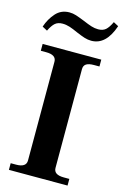

<svg xmlns="http://www.w3.org/2000/svg" viewBox="-139 -972 663 1031"><g transform="rotate(15 192.5 -456.0)"><path d="M-3 -790Q12 -835 41.5 -868Q71 -901 117 -901Q136 -901 154.5 -895Q173 -889 203 -877Q231 -865 250 -859Q269 -853 288 -853Q314 -853 329.5 -866.5Q345 -880 360 -912L388 -897Q350 -784 268 -784Q249 -784 230 -790Q211 -796 183 -808Q157 -820 137 -826.5Q117 -833 97 -833Q71 -833 55.5 -819.5Q40 -806 25 -775ZM21 -37H51Q107 -37 107 -75V-624Q107 -662 51 -662H21V-700H347V-662H317Q288 -662 274 -653Q260 -644 260 -624V-75Q260 -56 274 -46.5Q288 -37 317 -37H347V0H21Z"/></g></svg>

Font: Taviraj SemiBold
Style: Regular
Weight: 600
Designer: Katatrad Team
Foundry: CadsonDemak
Version: Version 1.001